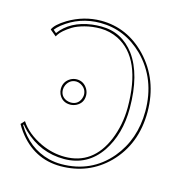

<svg xmlns="http://www.w3.org/2000/svg" viewBox="-101 -749 800 849"><g transform="rotate(15 299.5 -324.0)"><path d="M82 -539.1 53.2 -563Q62.5 -586.9 110.4 -616.2Q180.2 -657.7 258.8 -658.2Q379.4 -658.2 466.8 -566.9Q560.5 -468.3 561 -321.8Q561 -173.8 467.3 -78.6Q379.4 9.3 251 9.8Q128.4 9.8 51.8 -94.2Q40.5 -109.4 32.2 -125L47.9 -142.1Q81.1 -91.3 148.9 -59.6Q202.1 -35.2 257.8 -35.2Q386.7 -35.2 442.4 -168.5Q470.7 -237.8 471.2 -316.9Q471.2 -542.5 346.2 -605Q308.1 -623.5 266.1 -624Q227.1 -624 193.6 -615Q160.2 -606 140.6 -594Q121.1 -582 106.9 -569.6Q92.8 -557.1 87.4 -547.9ZM222.2 -264.2Q184.6 -264.2 168.9 -297.9Q164.1 -309.6 164.1 -320.8Q164.1 -355.5 194.8 -373Q208 -379.9 222.2 -379.9Q254.4 -379.9 272 -350.1Q279.8 -335.9 279.8 -320.8Q279.8 -286.1 248.5 -270.5Q235.8 -264.6 222.2 -264.2ZM79.6 -553.7Q127 -618.2 224.1 -631.3Q244.6 -633.8 266.1 -633.8Q360.8 -633.8 419.4 -555.2Q480.5 -471.2 481 -316.9Q481 -198.2 425.3 -114.7Q364.3 -25.4 257.8 -24.9Q148.9 -24.9 68.8 -102.1Q56.2 -114.3 46.9 -126.5L44.4 -123.5Q99.6 -30.8 194.8 -6.8Q222.7 0 251 0Q388.7 0 474.6 -101.6Q550.3 -192.4 550.8 -321.8Q550.8 -468.8 455.6 -564.5Q371.1 -647.5 258.8 -647.9Q163.1 -647.9 90.3 -589.8Q73.7 -576.2 65.9 -565.4ZM222.2 -273.9Q253.9 -273.9 266.1 -303.2Q269.5 -312.5 270 -320.8Q270 -350.6 241.7 -365.2Q231.4 -370.1 222.2 -370.1Q192.9 -370.1 178.7 -341.8Q173.8 -331.1 173.8 -320.8Q173.8 -290 202.1 -277.8Q212.4 -273.9 222.2 -273.9Z"/></g></svg>

Font: Linux Biolinum Outline O
Style: Bold
Weight: 700
Designer: Philipp H. Poll
Foundry: Philipp H. Poll
Version: Version 0.9.2